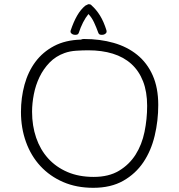

<svg xmlns="http://www.w3.org/2000/svg" viewBox="-20 -900 855 916"><path d="M735 -399Q735 -324 718 -252.5Q701 -181 664 -126Q627 -71 568 -37.5Q509 -4 425 -4Q345 -4 281.5 -31.5Q218 -59 173 -107.5Q128 -156 104 -222.5Q80 -289 80 -366Q80 -434 97 -496Q114 -558 149 -605Q184 -652 238 -680.5Q292 -709 366 -711Q372 -714 380 -714Q457 -714 522 -695.5Q587 -677 634.5 -638.5Q682 -600 708.5 -540.5Q735 -481 735 -399ZM682 -395Q682 -462 662.5 -512Q643 -562 606.5 -595Q570 -628 518 -644Q466 -660 401 -660Q374 -660 343.5 -658Q313 -656 288 -647Q246 -632 216.5 -601.5Q187 -571 168.5 -532.5Q150 -494 141.5 -450.5Q133 -407 133 -367Q133 -300 152.5 -243Q172 -186 209.5 -144.5Q247 -103 301.5 -79.5Q356 -56 427 -56Q499 -56 548 -85.5Q597 -115 627 -162.5Q657 -210 669.5 -271Q682 -332 682 -395ZM488 -754Q490 -746 485 -741Q480 -736 473 -734.5Q466 -733 459 -734.5Q452 -736 450 -742V-741Q439 -771 428.5 -793.5Q418 -816 402 -833Q374 -799 355 -741V-742Q353 -736 346 -734.5Q339 -733 332 -734.5Q325 -736 320 -741Q315 -746 317 -754Q331 -796 348 -825.5Q365 -855 387 -873Q402 -881 404 -880Q412 -880 417 -875H416Q439 -855 457 -826Q475 -797 488 -755Z"/></svg>

Font: Wynona
Style: Regular
Weight: 400
Italic angle: -12°
Designer: Kanati
Foundry: Kanati and Michael Everson
Version: Version 2.000